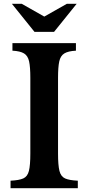

<svg xmlns="http://www.w3.org/2000/svg" viewBox="-20 -999 469 1019"><path d="M36 0V-40Q81 -42 103.5 -52Q126 -62 133.5 -92Q141 -122 141 -184V-586Q141 -643 134.5 -673Q128 -703 107.5 -715.5Q87 -728 46 -730V-770H383V-730Q342 -728 321.5 -715.5Q301 -703 294.5 -673Q288 -643 288 -586V-184Q288 -122 295.5 -92Q303 -62 325.5 -52Q348 -42 393 -40V0ZM267 -830H163L43 -979H95L215 -911L335 -979H387Z"/></svg>

Font: Libre Baskerville
Style: Bold
Weight: 700
Designer: Pablo Impallari, Rodrigo Fuenzalida
Foundry: Pablo Impallari, Rodrigo Fuenzalida
Version: Version 1.051; ttfautohint (v1.8.4.7-5d5b)